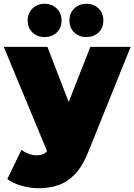

<svg xmlns="http://www.w3.org/2000/svg" viewBox="-23 -796 714 1020"><path d="M182 204Q137 204 90.5 190.5Q44 177 16 155L91 0Q108 13 129.5 21Q151 29 171 29Q209 29 227 7L-3 -547H229L342 -254L457 -547H671L446 11Q416 86 376.5 128Q337 170 288.5 187Q240 204 182 204ZM214 -599Q176 -599 150 -623Q124 -647 124 -687Q124 -727 150 -751.5Q176 -776 214 -776Q252 -776 278 -751.5Q304 -727 304 -687Q304 -647 278 -623Q252 -599 214 -599ZM436 -599Q398 -599 372 -623Q346 -647 346 -687Q346 -727 372 -751.5Q398 -776 436 -776Q474 -776 500 -751.5Q526 -727 526 -687Q526 -647 500 -623Q474 -599 436 -599Z"/></svg>

Font: Montserrat Black
Style: Regular
Weight: 900
Designer: Julieta Ulanovsky
Foundry: Julieta Ulanovsky
Version: Version 9.000; ttfautohint (v1.8.4.7-5d5b)